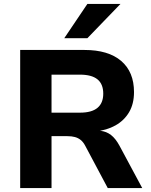

<svg xmlns="http://www.w3.org/2000/svg" viewBox="-20 -960 770 980"><path d="M83 0V-705H411Q533 -705 598.5 -649Q664 -593 664 -490Q664 -430 639 -387.5Q614 -345 569.5 -320Q525 -295 466 -289L471 -294L494 -292Q523 -289 546.5 -271Q570 -253 590 -216L706 0H530L415 -216Q405 -235 392 -245.5Q379 -256 362.5 -260.5Q346 -265 324 -265H243V0ZM243 -385H389Q448 -385 477.5 -409.5Q507 -434 507 -482Q507 -531 477.5 -555Q448 -579 388 -579H243ZM308 -765 426 -940H595L426 -765Z"/></svg>

Font: Nunito Sans 9pt ExtraBold
Style: Regular
Weight: 800
Version: Version 3.101;gftools[0.9.27]